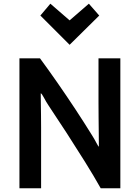

<svg xmlns="http://www.w3.org/2000/svg" viewBox="-20 -1011 754 1037"><path d="M252 -991 198 -927 356 -769 516 -927 460 -991 356 -901ZM630 6V-696H512V-458Q512 -418 512.5 -372.5Q513 -327 513.5 -286Q514 -245 514 -218Q509 -223 499.5 -241.5Q490 -260 476 -282Q434 -350 386.5 -422Q339 -494 290 -564.5Q241 -635 196 -696H85V6H202V-322Q202 -355 201.5 -391.5Q201 -428 200.5 -459.5Q200 -491 200 -507Q205 -507 217 -484Q229 -461 243 -440Q290 -370 340.5 -292Q391 -214 439 -137Q487 -60 524 6Z"/></svg>

Font: Repo DemiBold
Style: Regular
Weight: 600
Designer: Stefan Peev
Foundry: Context Ltd
Version: Version 1.502